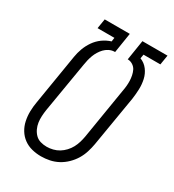

<svg xmlns="http://www.w3.org/2000/svg" viewBox="-180 -838 859 948"><g transform="rotate(30 250.0 -363.5)"><path d="M201 8Q174 8 148.5 1.5Q123 -5 102.5 -20Q82 -35 68.5 -57Q55 -79 49.5 -105Q44 -131 44.5 -158Q45 -185 50 -213L97 -499Q101 -524 110 -548.5Q119 -573 134.5 -595.5Q150 -618 172 -634Q194 -650 220 -658L223 -680H127L136 -735H279L261 -621H255Q240 -620 226.5 -613Q213 -606 203 -595.5Q193 -585 185 -572Q177 -559 172 -545.5Q167 -532 163.5 -518Q160 -504 158 -490L110 -204Q107 -185 106 -166.5Q105 -148 107.5 -130.5Q110 -113 117.5 -97Q125 -81 137 -69Q149 -57 166 -52Q183 -47 202 -47Q219 -47 237 -51.5Q255 -56 270.5 -65.5Q286 -75 299 -89Q312 -103 320.5 -119Q329 -135 334 -152Q339 -169 342 -186L389 -473Q392 -488 393.5 -503.5Q395 -519 394.5 -534Q394 -549 391 -563.5Q388 -578 382 -590.5Q376 -603 363.5 -611.5Q351 -620 337 -621H333L351 -735H494L485 -680H389L385 -657Q411 -647 427.5 -625Q444 -603 450 -576Q456 -549 455 -520.5Q454 -492 450 -464L402 -177Q398 -154 390.5 -130Q383 -106 370 -84.5Q357 -63 338 -44.5Q319 -26 296.5 -14Q274 -2 249.5 3Q225 8 201 8Z"/></g></svg>

Font: Iosevka Curly Slab Light
Style: Italic
Weight: 300
Italic angle: -9°
Monospace: yes
Designer: Belleve Invis
Foundry: Belleve Invis
Version: Version 22.1.2; ttfautohint (v1.8.4)